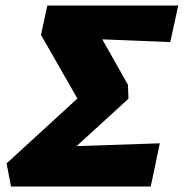

<svg xmlns="http://www.w3.org/2000/svg" viewBox="-20 -678 668 698"><path d="M20 0 4 -84 326 -379 279 -289 129 -551 152 -658H628L599 -525L226 -540L305 -618L445 -370L447 -319L148 -46L114 -142L561 -157L528 0Z"/></svg>

Font: Ysabeau Infant Black
Style: Italic
Weight: 900
Italic angle: -12°
Designer: Christian Thalmann (Catharsis Fonts)
Version: Version 2.001;gftools[0.9.30]; featfreeze: ss01,ss02,lnum